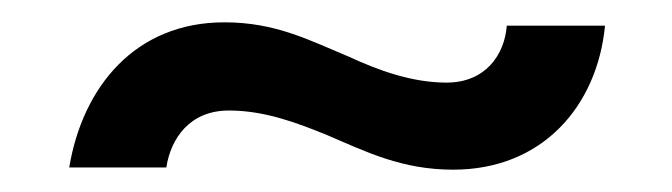

<svg xmlns="http://www.w3.org/2000/svg" viewBox="-20 -419 602 172"><path d="M293 -368C257 -383 227 -399 181 -399C101 -399 54 -341 42 -269H129C133 -295 150 -320 185 -320C217 -320 246 -309 273 -298C308 -283 340 -267 386 -267C466 -267 515 -324 522 -396H434C432 -370 415 -345 380 -345C349 -345 319 -356 293 -368Z"/></svg>

Font: Fixel Display Medium
Style: Regular
Weight: 500
Designer: AlfaBravo + MacPaw
Foundry: Kyrylo Tkachov, Marchela Mozhyna, Serhii Makarenko, Maria Weinstein, Zakhar Kryvoshyya
Version: Version 1.211